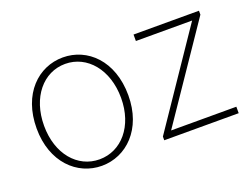

<svg xmlns="http://www.w3.org/2000/svg" viewBox="-89 -724 1203 921"><g transform="rotate(-20 512.0 -263.5)"><path d="M293 13C418 13 527 -89 527 -262C527 -439 418 -540 293 -540C168 -540 59 -439 59 -262C59 -89 168 13 293 13ZM293 -20C181 -20 97 -118 97 -262C97 -407 181 -507 293 -507C405 -507 490 -407 490 -262C490 -118 405 -20 293 -20Z M615 0H995V-33H662L984 -507V-527H650V-494H937L615 -19Z"/></g></svg>

Font: SSpoqa Han Sans Neo Thin
Style: Regular
Weight: 100
Designer: [Spoqa Han Sans Neo] Dong-huui Kim  Younghwa Kang  Yujin Lee  [Noto Sans] Ryoko NISHIZUKA  (kana & ideographs); Paul D. 
Foundry: Spoqa (http://www.spoqa-han-sans.com)
Version: Version 1.000